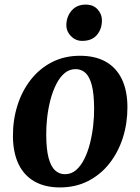

<svg xmlns="http://www.w3.org/2000/svg" viewBox="-20 -815 620 848"><path d="M333.3 -568.7Q400.2 -568.7 446.7 -542.7Q493.1 -516.7 517.8 -466.3Q542.4 -415.8 542.8 -342.8Q543.1 -271.6 522.9 -207.5Q502.6 -143.4 463.8 -93.8Q425.1 -44.2 369.6 -15.7Q314.2 12.8 244.5 12.8Q179.3 12.8 133 -13.2Q86.7 -39.3 62.2 -89.7Q37.8 -140.2 37.1 -212.6Q36.7 -284.6 56.9 -348.9Q77.1 -413.2 115.7 -462.6Q154.3 -512.1 209.4 -540.4Q264.4 -568.7 333.3 -568.7ZM314.1 -509.7Q286.2 -509.7 264.9 -491.6Q243.7 -473.4 228.3 -442.9Q212.9 -412.4 202.9 -374.5Q193 -336.7 188.4 -296.5Q183.8 -256.4 184.2 -219.6Q184.5 -154.5 194.9 -116.4Q205.3 -78.3 223.9 -62Q242.4 -45.6 266.8 -45.6Q294.5 -45.6 315.6 -63.6Q336.7 -81.6 352 -112.1Q367.4 -142.6 377.1 -180.6Q386.8 -218.6 391.4 -258.8Q396.1 -299.1 395.7 -336.4Q395.3 -401.9 385.2 -439.7Q375 -477.5 356.9 -493.6Q338.8 -509.7 314.1 -509.7ZM342.8 -634.4Q313.5 -634.4 292.6 -656.4Q271.7 -678.3 273.1 -707.9Q274.9 -744.5 297.6 -769.6Q320.3 -794.7 358.7 -794.7Q391.9 -794.7 411.2 -773.5Q430.6 -752.2 430.2 -724.3Q429.9 -686.3 407.9 -660.4Q385.8 -634.4 342.8 -634.4Z"/></svg>

Font: Merriweather Light
Style: Italic
Weight: 300
Italic angle: -7.8°
Designer: Eben Sorkin
Foundry: Eben Sorkin
Version: Version 2.101